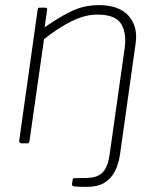

<svg xmlns="http://www.w3.org/2000/svg" viewBox="-20 -560 618 750"><path d="M367 -540Q445 -540 482 -498.5Q519 -457 510 -392L449 42Q443 83 427.5 111.5Q412 140 386 155Q360 170 320 170Q280 170 270 168Q260 166 261 160L264 141Q265 138 266 137Q267 136 270 136L321 135Q361 134 381 113.5Q401 93 408 45L467 -372Q475 -431 453 -467Q431 -503 360 -503Q312 -503 259.5 -477Q207 -451 152 -407L95 -8Q94 -4 92.5 -2Q91 0 86 0H64Q60 0 57 -3Q54 -6 55 -10L127 -522Q128 -527 129.5 -528.5Q131 -530 135 -530H156Q161 -530 163 -528Q165 -526 164 -521L155 -458Q154 -453 155.5 -453.5Q157 -454 161 -458Q210 -491 244.5 -509Q279 -527 308 -533.5Q337 -540 367 -540Z"/></svg>

Font: Libre Franklin Thin Thin
Style: Italic
Weight: 250
Italic angle: -8°
Version: Version 3.000